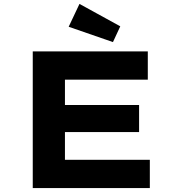

<svg xmlns="http://www.w3.org/2000/svg" viewBox="-20 -963 907 983"><path d="M147.7 0V-700H736.7V-555.2H312.5V-144.8H747.1V0ZM235.7 -286.9V-425.4H692.1V-286.9ZM558.3 -747.5 331.6 -826 386.9 -943 595.8 -828.2Z"/></svg>

Font: Lexend Peta
Style: Regular
Weight: 400
Designer: Bonnie Shaver-Troup, Thomas Jockin
Foundry: Lexend
Version: Version 1.007